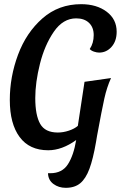

<svg xmlns="http://www.w3.org/2000/svg" viewBox="-20 -700 579 920"><path d="M385 -308 512 -326Q492 -282 480 -228Q468 -174 445 -49Q444 -39 440 -19Q426 62 408.5 109Q391 156 364.5 178Q338 200 295 200Q261 200 236 181.5Q211 163 210 130H221Q278 130 305.5 87Q333 44 345 -29Q277 20 211 20Q121 20 74 -43.5Q27 -107 27 -221Q27 -332 66.5 -438Q106 -544 183.5 -612Q261 -680 369 -680Q443 -680 491 -644Q539 -608 539 -548Q539 -503 514.5 -475.5Q490 -448 455 -448Q444 -448 430.5 -452.5Q417 -457 410 -465Q429 -493 429 -532Q429 -569 406.5 -590.5Q384 -612 345 -612Q282 -612 238 -548Q194 -484 171.5 -394.5Q149 -305 149 -230Q149 -148 172.5 -106.5Q196 -65 257 -65Q283 -65 310 -74Q337 -83 353 -97Z"/></svg>

Font: Sansita SW
Style: Italic
Weight: 400
Italic angle: -11°
Designer: Pablo Cosgaya
Foundry: Omnibus-Type
Version: Version 1.000